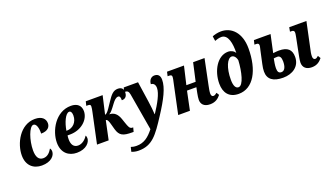

<svg xmlns="http://www.w3.org/2000/svg" viewBox="-83 -1420 3993 2309"><g transform="rotate(-20 1913.5 -265.0)"><path d="M227 10C346 10 400 -54 400 -108C400 -126 394 -142 386 -149C362 -109 330 -67 272 -67C216 -67 187 -111 187 -197C187 -327 243 -486 296 -486C333 -486 351 -426 348 -354C437 -354 467 -399 467 -444C467 -499 428 -546 336 -546C144 -546 39 -336 39 -186C39 -55 121 10 227 10Z M675 10C796 10 852 -60 852 -113C852 -128 848 -142 842 -149C818 -108 772 -67 719 -67C663 -67 635 -107 635 -177C635 -197 637 -212 639 -225H671C815 -225 924 -323 924 -433C924 -504 878 -546 797 -546C599 -546 488 -337 488 -186C488 -53 572 10 675 10ZM645 -282C660 -378 706 -486 754 -486C775 -486 787 -463 787 -427C787 -340 727 -282 652 -282Z M1382 7H1400L1414 -46H1406C1368 -46 1360 -75 1339 -134L1321 -187C1297 -255 1259 -291 1196 -292C1222 -304 1242 -330 1291 -396C1316 -430 1342 -456 1369 -456C1390 -456 1398 -436 1397 -399C1449 -398 1468 -433 1468 -479C1468 -514 1451 -546 1398 -546C1338 -546 1306 -507 1255 -430C1240 -408 1224 -385 1208 -360C1182 -322 1162 -304 1148 -304L1201 -536H985L972 -482H993C1018 -482 1027 -476 1027 -455C1027 -437 1022 -415 1016 -385L934 0H1083L1134 -241C1155 -240 1166 -214 1179 -164L1196 -102C1222 -12 1267 7 1382 7Z M1381 240C1557 240 1629 136 1761 -67C1871 -236 1937 -363 1937 -466C1937 -516 1914 -546 1866 -546C1824 -546 1793 -512 1791 -461C1821 -461 1845 -439 1845 -394C1845 -322 1783 -213 1713 -107H1710C1710 -138 1700 -225 1692 -278L1654 -536H1471L1457 -482H1465C1497 -482 1513 -469 1520 -429L1601 45C1535 128 1474 177 1378 177C1344 177 1318 170 1306 165L1292 222C1316 233 1348 240 1381 240Z M2380 10C2452 10 2490 -25 2518 -60L2497 -94C2479 -79 2467 -71 2450 -71C2433 -71 2423 -86 2423 -111C2423 -138 2430 -171 2438 -211L2505 -536H2359L2307 -304H2188L2242 -536H2025L2013 -482H2032C2058 -482 2067 -475 2067 -454C2067 -436 2061 -416 2055 -387L1973 0H2123L2173 -240H2293L2279 -171C2272 -134 2268 -107 2268 -86C2268 -36 2298 10 2380 10Z M2747 10C2934 10 3042 -187 3042 -465C3042 -663 2935 -770 2800 -770C2755 -770 2707 -757 2687 -747L2696 -686C2713 -693 2750 -705 2780 -705C2866 -705 2889 -586 2885 -462C2871 -491 2834 -511 2796 -511C2659 -511 2566 -350 2566 -185C2566 -68 2624 10 2747 10ZM2770 -66C2736 -66 2713 -101 2713 -182C2713 -336 2762 -442 2817 -442C2843 -442 2870 -416 2878 -371C2870 -231 2833 -66 2770 -66Z M3316 10C3432 10 3534 -53 3534 -177C3534 -269 3486 -315 3376 -315C3360 -315 3333 -313 3301 -309L3350 -536H3137L3124 -482H3144C3169 -482 3180 -475 3180 -454C3180 -436 3173 -416 3167 -387L3133 -230C3125 -198 3121 -161 3121 -138C3121 -39 3187 10 3316 10ZM3682 10C3753 10 3789 -26 3816 -59L3795 -94C3777 -79 3769 -71 3753 -71C3736 -71 3725 -86 3725 -112C3725 -142 3731 -174 3740 -211L3809 -536H3589L3579 -482H3596C3643 -482 3637 -454 3626 -396L3598 -256C3582 -179 3570 -116 3570 -89C3570 -27 3610 10 3682 10ZM3317 -60C3282 -60 3270 -83 3270 -127C3270 -166 3280 -214 3286 -247C3298 -248 3308 -251 3333 -251C3363 -251 3380 -227 3380 -175C3380 -108 3360 -60 3317 -60Z"/></g></svg>

Font: Noto Serif Condensed Extra
Style: Italic
Weight: 800
Width: 3
Italic angle: -12°
Designer: Monotype Design Team
Foundry: Monotype Imaging Inc.
Version: Version 1.901